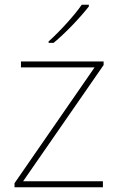

<svg xmlns="http://www.w3.org/2000/svg" viewBox="-20 -852 496 806"><path d="M353 -825V-832H323C294 -789 229 -718 184 -678V-672H205C258 -716 318 -780 353 -825ZM412 -66V-91H77L415 -579V-594H68V-569H377L41 -83V-66Z"/></svg>

Font: Noto Sans Malayalam UI Thin
Style: Regular
Weight: 100
Designer: Jelle Bosma - Monotype Design Team
Foundry: Monotype Imaging Inc.
Version: Version 2.104